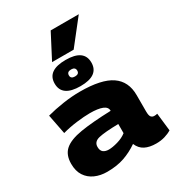

<svg xmlns="http://www.w3.org/2000/svg" viewBox="-236 -1158 1199 1309"><g transform="rotate(-30 364.0 -504.0)"><path d="M33 -160Q33 -231 75 -267.5Q117 -304 208 -319Q299 -334 447 -339V-340Q447 -369 413 -382.5Q379 -396 315 -396Q271 -396 211 -388.5Q151 -381 97 -366L67 -520Q126 -536 196 -546.5Q266 -557 330 -557Q499 -557 576.5 -504Q654 -451 654 -343V-215Q654 -182 663 -171Q672 -160 687 -160Q693 -160 699.5 -160.5Q706 -161 712 -163L728 -23Q704 -8 673 1Q642 10 606 10Q553 10 518 -8Q483 -26 466 -67Q414 -31 355.5 -10.5Q297 10 220 10Q167 10 124.5 -9Q82 -28 57.5 -65.5Q33 -103 33 -160ZM246 -170Q246 -141 262 -128.5Q278 -116 305 -116Q334 -116 376 -128Q418 -140 447 -163V-235Q339 -233 292.5 -222Q246 -211 246 -170ZM354 -587Q209 -587 209 -690Q209 -793 354 -793Q498 -793 498 -690Q498 -587 354 -587ZM354 -663Q387 -663 387 -690Q387 -718 354 -718Q321 -718 321 -690Q321 -663 354 -663ZM267 -826 367 -1018H588L437 -826Z"/></g></svg>

Font: Georama Extended ExtraBold
Style: Regular
Weight: 800
Width: 7
Designer: Jean-Baptiste Levee
Foundry: Production Type
Version: Version 1.000